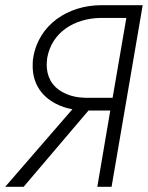

<svg xmlns="http://www.w3.org/2000/svg" viewBox="-30 -720 570 740"><path d="M520 -700H361C231 -700 118 -624 98 -497C96 -486 96 -475 96 -464C96 -409 121 -353 186 -320C205 -310 226 -303 249 -299L-10 0H61L311 -294H395L345 0H400ZM404 -343H300C267 -344 239 -350 215 -363C167 -387 150 -429 150 -470C150 -479 151 -488 152 -497C170 -596 256 -649 358 -651H457Z"/></svg>

Font: Jost Light
Style: Italic
Weight: 300
Italic angle: -5°
Version: Version 3.710